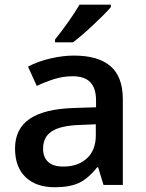

<svg xmlns="http://www.w3.org/2000/svg" viewBox="-20 -786 620 816"><path d="M419.9 0 397 -75.2H393.1Q354 -25.9 314.5 -8.1Q274.9 9.8 212.9 9.8Q133.3 9.8 88.6 -33.2Q43.9 -76.2 43.9 -154.8Q43.9 -238.3 106 -280.8Q168 -323.2 294.9 -327.1L388.2 -330.1V-358.9Q388.2 -410.6 364 -436.3Q339.8 -461.9 289.1 -461.9Q247.6 -461.9 209.5 -449.7Q171.4 -437.5 136.2 -420.9L99.1 -502.9Q143.1 -525.9 195.3 -537.8Q247.6 -549.8 293.9 -549.8Q397 -549.8 449.5 -504.9Q502 -460 502 -363.8V0ZM249 -78.1Q311.5 -78.1 349.4 -113Q387.2 -147.9 387.2 -210.9V-257.8L317.9 -254.9Q236.8 -252 200 -227.8Q163.1 -203.6 163.1 -153.8Q163.1 -117.7 184.6 -97.9Q206.1 -78.1 249 -78.1ZM213.9 -606V-618.2Q241.7 -652.3 271.2 -694.3Q300.8 -736.3 317.9 -766.1H451.2V-755.9Q425.8 -726.1 375.2 -679Q324.7 -631.8 290 -606Z"/></svg>

Font: f0_46533          
Style: Regular
Weight: 600
Foundry: Ascender Corporation
Version: Version 1.10